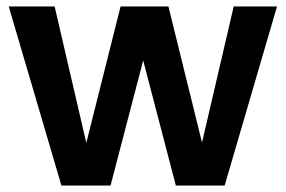

<svg xmlns="http://www.w3.org/2000/svg" viewBox="-20 -574 884 594"><path d="M170 0H322L423 -387L524 0H675L837 -554H703L605 -133L501 -554H353L247 -132L149 -554H7Z"/></svg>

Font: Poppins SemiBold
Style: Regular
Weight: 600
Designer: Ninad Kale (Devanagari), Jonny Pinhorn (Latin)
Foundry: Indian Type Foundry
Version: 4.004